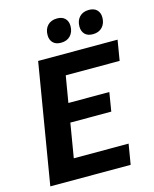

<svg xmlns="http://www.w3.org/2000/svg" viewBox="-124 -922 807 1004"><g transform="rotate(-15 280.0 -419.5)"><path d="M21.7 0 130 -650H560L541.7 -540H250L225.8 -396.7H447.5L430.8 -295H209.2L178.3 -110H475L456.7 0ZM270.8 -710.8Q242.5 -710.8 227.5 -726.2Q212.5 -741.7 212.5 -767.5Q212.5 -800 231.2 -819.6Q250 -839.2 282.5 -839.2Q310.8 -839.2 325.8 -823.8Q340.8 -808.3 340.8 -783.3Q340.8 -750.8 322.1 -730.8Q303.3 -710.8 270.8 -710.8ZM443.3 -710.8Q415 -710.8 400 -726.2Q385 -741.7 385 -767.5Q385 -800 403.8 -819.6Q422.5 -839.2 455 -839.2Q483.3 -839.2 498.3 -823.8Q513.3 -808.3 513.3 -783.3Q513.3 -750.8 494.6 -730.8Q475.8 -710.8 443.3 -710.8Z"/></g></svg>

Font: Familjen Grotesk GF
Style: Bold Italic
Weight: 700
Designer: Anders Wikstroem, Jonas Baeckman, Matilda Gysing, Kristian Moeller
Foundry: Familjen STHML AB
Version: Version 2.000; Beta; Release 4; Build 6